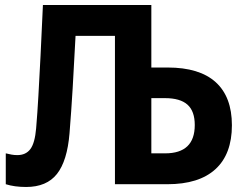

<svg xmlns="http://www.w3.org/2000/svg" viewBox="-20 -734 984 765"><path d="M84 11Q38 11 3 0V-123Q15 -120 26 -118Q37 -116 49 -116Q83 -116 101 -140Q119 -164 124 -223Q129 -282 133 -352.5Q137 -423 141.5 -511.5Q146 -600 151 -714H583V-465H648Q775 -465 839.5 -406.5Q904 -348 904 -235Q904 -120 838.5 -60Q773 0 647 0H438V-591H281Q275 -474 269.5 -382Q264 -290 257 -203Q248 -93 207 -41Q166 11 84 11ZM583 -123H638Q756 -123 756 -236Q756 -291 727 -317Q698 -343 637 -343H583Z"/></svg>

Font: Noto Sans SemiCondensed
Style: Bold
Weight: 700
Width: 4
Designer: Monotype Design Team
Foundry: Monotype Imaging Inc.
Version: Version 2.013; ttfautohint (v1.8.4.7-5d5b)